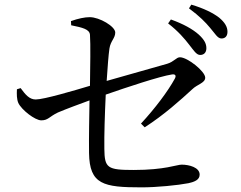

<svg xmlns="http://www.w3.org/2000/svg" viewBox="-20 -818 1040 828"><path d="M796 -625C815 -601 827 -581 843 -581C860 -581 870 -592 870 -610C870 -629 862 -646 837 -669C810 -693 770 -715 717 -734L705 -717C749 -683 776 -651 796 -625ZM886 -698C907 -674 918 -652 935 -652C951 -652 961 -662 961 -681C961 -702 950 -721 925 -742C899 -762 859 -782 805 -798L795 -782C842 -747 866 -722 886 -698ZM69 -438 53 -433C52 -412 52 -390 59 -374C73 -344 131 -299 158 -299C188 -299 192 -315 230 -333C268 -349 322 -369 366 -385C365 -317 363 -223 364 -158C366 -22 426 -10 591 -10C655 -10 747 -19 793 -28C820 -34 841 -43 841 -65C841 -96 796 -108 763 -108C743 -108 691 -85 557 -85C443 -85 431 -93 430 -176C429 -235 432 -325 436 -410C525 -441 669 -489 722 -497C736 -499 741 -492 734 -479C704 -424 649 -351 588 -285L604 -269C687 -322 760 -388 809 -433C830 -454 865 -460 865 -483C865 -510 789 -571 756 -571C740 -571 731 -552 701 -543L440 -469C444 -530 448 -582 452 -609C457 -642 477 -653 477 -678C477 -704 409 -744 367 -744C345 -744 317 -738 286 -727L287 -709C336 -699 366 -692 368 -668C371 -628 369 -529 368 -448C298 -427 169 -389 134 -389C106 -389 89 -411 69 -438Z"/></svg>

Font: Noto Serif KR Medium
Style: Regular
Weight: 500
Designer: Ryoko NISHIZUKA 西塚涼子 (kana & ideographs); Frank Grießhammer (Latin, Greek & Cyrillic); Wenlong ZHANG 张文龙 (bopomofo); San
Foundry: Adobe
Version: Version 2.001;hotconv 1.1.0;makeotfexe 2.6.0